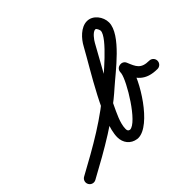

<svg xmlns="http://www.w3.org/2000/svg" viewBox="-170 -756 981 981"><g transform="rotate(-45 321.0 -265.0)"><path d="M-25.3 23.3C-17.4 37.9 0.8 43.3 15.3 35.3C158.8 -42.7 296.2 -119.6 419 -229.7C477.3 -281.9 634.1 -395.7 634.1 -484.4C634.1 -525.1 601.8 -569.2 558.9 -569.2C514.5 -569.2 474.8 -525.5 455.5 -489C455.5 -489 455.5 -489.1 455.6 -489.2C455.6 -489.3 455.7 -489.4 455.7 -489.4C394.2 -377.2 248.7 -151 248.7 -39.9C248.7 0.9 273.7 32.9 314.8 38.7C317.2 39 319.7 39.2 322.1 39.2C415.1 39.2 542 -167 553.7 -247.7C553.7 -247.7 553.7 -248.1 553.8 -248.5C553.8 -248.9 553.9 -249.3 553.9 -249.3C554.2 -253 554.5 -256.6 554.9 -260.3C556.3 -275.5 539 -280.3 522.8 -277.9C506.6 -275.5 491.5 -265.7 497.2 -251.6C526 -181.5 556.1 -141.4 640.7 -141C657.2 -140.9 670.7 -154.3 670.8 -170.9C670.9 -187.4 657.5 -200.9 640.9 -201C581.7 -201.3 572 -227.6 552.8 -274.4C547 -288.5 533.2 -293.9 520.6 -292C508 -290.1 496.5 -280.9 495.1 -265.7C494.8 -262 494.5 -258.4 494.1 -254.7C494.1 -254.7 494.2 -255.1 494.2 -255.5C494.3 -255.9 494.3 -256.3 494.3 -256.3C487.2 -207.3 373.9 -20.8 322.1 -20.8C321.7 -20.8 323.5 -20.7 323.2 -20.7C311.7 -22.3 308.7 -28.9 308.7 -39.9C308.7 -80.9 335.4 -132.1 352.3 -168.3C399 -268.4 455.3 -363.8 508.3 -460.6C508.3 -460.6 508.4 -460.7 508.4 -460.8C508.5 -460.9 508.5 -461 508.5 -461C516.1 -475.3 540.6 -509.2 558.9 -509.2C567.8 -509.2 574.1 -487.5 574.1 -484.4C574.1 -435.2 412.5 -304.4 379 -274.3C259.7 -167.5 125.9 -93.2 -13.3 -17.3C-27.9 -9.4 -33.3 8.8 -25.3 23.3Z"/></g></svg>

Font: FRB American Cursive
Style: Bold Italic
Weight: 700
Italic angle: -25°
Version: Version 2.0;Modular Font Editor K font №1